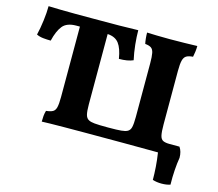

<svg xmlns="http://www.w3.org/2000/svg" viewBox="-117 -829 1315 1156"><g transform="rotate(15 540.5 -251.0)"><path d="M188 3Q188 -16 189.5 -32.5Q191 -49 196 -66Q224 -69 238 -77Q252 -85 257 -106.5Q262 -128 262 -170V-609H240Q181 -609 155 -577Q129 -545 114 -482Q90 -482 66.5 -484.5Q43 -487 25 -496Q35 -537 41.5 -588Q48 -639 48 -679Q84 -678 123 -677Q162 -676 212 -676Q262 -676 331 -676Q424 -676 489 -676.5Q554 -677 607 -679Q607 -639 612 -590.5Q617 -542 627 -497Q593 -482 539 -482Q529 -545 506 -575.5Q483 -606 435 -609V-170Q435 -128 440.5 -106.5Q446 -85 463 -77Q474 -71 498.5 -68.5Q523 -66 582 -66Q640 -66 664.5 -68.5Q689 -71 701 -77Q718 -85 723 -106.5Q728 -128 728 -170V-504Q728 -547 723.5 -569Q719 -591 706 -599.5Q693 -608 669 -610Q666 -622 664 -641.5Q662 -661 662 -679Q685 -678 722.5 -677Q760 -676 804 -676Q850 -676 896.5 -677Q943 -678 975 -679Q975 -662 972.5 -642.5Q970 -623 967 -610Q940 -608 926 -599.5Q912 -591 906.5 -569Q901 -547 901 -504V-170Q901 -125 906 -102.5Q911 -80 925.5 -73Q940 -66 967 -66H1028Q1046 -40 1046 -1Q1040 34 1037 78Q1034 122 1035 169Q1012 177 981 177Q950 177 925 169Q925 132 922 89Q919 46 912 1Q842 0 696 0H455Q377 0 325 0.5Q273 1 240.5 1.5Q208 2 188 3Z"/></g></svg>

Font: Vollkorn ExtraBold
Style: Regular
Weight: 800
Designer: Friedrich Althausen
Foundry: Friedrich Althausen
Version: Version 5.000; ttfautohint (v1.8.3)